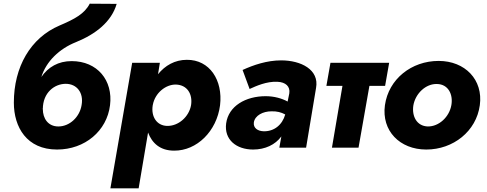

<svg xmlns="http://www.w3.org/2000/svg" viewBox="-20 -800 2636 1040"><path d="M55 -244C55 -111 125 10 289 10C440 10 559 -91 576 -230C593 -365 507 -469 368 -469C296 -469 241 -437 204 -383C230 -467 301 -536 392 -572C498 -615 584 -682 612 -779L466 -780C438 -725 383 -696 303 -662C145 -595 55 -437 55 -244ZM212 -209 207 -210V-211L212 -209C212 -299 276 -346 336 -346C396 -346 434 -298 422 -231C412 -167 358 -115 296 -115C240 -115 212 -159 212 -209Z M731 220 782 -82C804 -24 848 16 923 16C1046 17 1154 -89 1172 -230C1188 -365 1116 -477 992 -476C927 -476 874 -445 836 -398L846 -460H696L578 220ZM1015 -231C1004 -167 946 -116 884 -118C829 -120 798 -168 807 -228L808 -233C820 -296 877 -343 933 -342C994 -340 1024 -291 1015 -231Z M1332 -318C1367 -334 1424 -360 1483 -357C1527 -355 1553 -332 1547 -294L1538 -250C1507 -267 1465 -279 1419 -279C1311 -279 1218 -226 1205 -132C1193 -43 1261 10 1351 10C1416 10 1471 -16 1504 -61L1493 0H1638L1692 -324C1710 -423 1610 -473 1503 -473C1426 -473 1353 -448 1294 -421ZM1355 -137C1361 -175 1405 -197 1450 -197C1479 -198 1503 -192 1525 -180C1509 -123 1464 -87 1407 -89C1377 -90 1351 -106 1355 -137Z M1770 -460 1748 -335H1835L1778 0H1922L1981 -335H2066L2088 -460Z M2065 -230C2046 -92 2145 10 2289 10C2435 10 2560 -89 2579 -230C2598 -368 2499 -470 2356 -470C2209 -470 2085 -372 2065 -230ZM2219 -229C2230 -293 2286 -347 2347 -345C2408 -344 2435 -289 2425 -231C2414 -167 2358 -114 2297 -115C2237 -117 2210 -171 2219 -229Z"/></svg>

Font: Jost*
Style: Bold Italic
Weight: 700
Italic angle: -10°
Version: Version 3.7